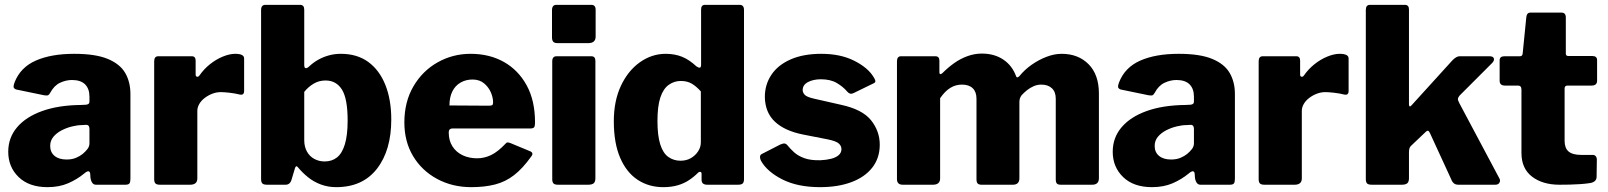

<svg xmlns="http://www.w3.org/2000/svg" viewBox="-20 -762 6635 792"><path d="M327 -46Q298 -22 261 -6Q224 10 176 10Q100 10 57 -31.5Q14 -73 14 -136Q14 -194 50.5 -237Q87 -280 154 -304Q221 -328 313 -329L334 -330Q338 -330 343.5 -332.5Q349 -335 349 -344V-363Q349 -396 331 -414Q313 -432 277 -432Q252 -432 227.5 -420.5Q203 -409 187 -379Q183 -372 179 -369.5Q175 -367 162 -369L46 -393Q40 -395 37 -400Q34 -405 40 -422Q64 -484 127.5 -512Q191 -540 286 -540Q374 -540 424.5 -519Q475 -498 496.5 -461Q518 -424 518 -374V-25Q518 -11 514 -5.5Q510 0 497 0H376Q365 0 359.5 -9.5Q354 -19 353 -31L352 -46Q349 -65 327 -46ZM349 -230Q349 -248 334 -247L318 -246Q300 -246 277.5 -240.5Q255 -235 234.5 -224.5Q214 -214 200.5 -198Q187 -182 187 -160Q187 -134 205 -119Q223 -104 255 -104Q277 -104 293.5 -111Q310 -118 321 -127Q333 -137 341 -147.5Q349 -158 349 -171V-230Z M640 0Q626 0 621 -5.5Q616 -11 616 -23V-509Q616 -530 633 -530H771Q787 -530 787 -512V-454Q787 -447 792.5 -445.5Q798 -444 803 -451Q821 -477 846 -497Q871 -517 899 -528.5Q927 -540 950 -540Q987 -540 987 -521V-387Q987 -368 969 -372Q949 -377 926.5 -379.5Q904 -382 891 -382Q873 -382 856 -375.5Q839 -369 824.5 -358Q810 -347 802 -333Q794 -319 794 -305V-26Q794 0 764 0H640Z M1082 0Q1067 0 1062 -5.5Q1057 -11 1057 -23V-721Q1057 -742 1075 -742H1218Q1235 -742 1235 -722V-494Q1235 -482 1240.5 -481Q1246 -480 1253 -486Q1272 -504 1292.5 -515.5Q1313 -527 1336.5 -533.5Q1360 -540 1386 -540Q1453 -540 1499 -506.5Q1545 -473 1569.5 -412Q1594 -351 1594 -269Q1594 -142 1535 -66Q1476 10 1367 10Q1333 10 1303.5 -1Q1274 -12 1250.5 -31Q1227 -50 1209 -72Q1205 -77 1202 -76Q1199 -75 1197 -69L1183 -22Q1177 0 1158 0ZM1235 -184Q1235 -157 1246 -137Q1257 -117 1276.5 -106.5Q1296 -96 1319 -96Q1349 -96 1370 -112.5Q1391 -129 1402.5 -166.5Q1414 -204 1414 -265Q1414 -355 1390.5 -392.5Q1367 -430 1323 -430Q1296 -430 1274 -417Q1252 -404 1235 -383Z M1831 -216Q1831 -182 1846.5 -158Q1862 -134 1888.5 -121.5Q1915 -109 1948 -109Q1978 -109 2006 -122.5Q2034 -136 2066 -170Q2070 -174 2073 -174.5Q2076 -175 2085 -172L2167 -138Q2183 -131 2171 -116Q2136 -67 2100.5 -39.5Q2065 -12 2022 -1Q1979 10 1924 10Q1846 10 1783 -24Q1720 -58 1684 -118Q1648 -178 1648 -257Q1648 -342 1685.5 -406Q1723 -470 1785.5 -505Q1848 -540 1921 -540Q1999 -540 2058.5 -506.5Q2118 -473 2152.5 -410Q2187 -347 2187 -257Q2187 -245 2184.5 -239Q2182 -233 2170 -232H1845Q1839 -232 1835 -228Q1831 -224 1831 -216ZM1997 -326Q2007 -326 2010.5 -328.5Q2014 -331 2014 -340Q2014 -359 2005 -380.5Q1996 -402 1977 -418Q1958 -434 1929 -434Q1902 -434 1880 -421.5Q1858 -409 1846 -385Q1834 -361 1834 -327Z M2436 -27Q2436 -12 2429 -6Q2422 0 2406 0H2282Q2268 0 2263 -5.5Q2258 -11 2258 -23V-509Q2258 -530 2276 -530H2419Q2436 -530 2436 -511ZM2437 -611Q2437 -584 2406 -584H2281Q2267 -584 2262 -590Q2257 -596 2257 -608V-720Q2257 -742 2275 -742H2419Q2437 -742 2437 -722Z M2897 0Q2887 0 2880.5 -4.5Q2874 -9 2874 -21V-45Q2874 -52 2869 -53Q2864 -54 2859 -49Q2842 -32 2821.5 -18.5Q2801 -5 2775 2.5Q2749 10 2716 10Q2656 10 2610 -20.5Q2564 -51 2538 -111.5Q2512 -172 2512 -262Q2512 -346 2541.5 -408.5Q2571 -471 2620 -505.5Q2669 -540 2726 -540Q2763 -540 2793 -528Q2823 -516 2853 -488Q2862 -482 2867 -483Q2872 -484 2872 -496V-723Q2872 -742 2888 -742H3031Q3049 -742 3049 -721V-23Q3049 -11 3044 -5.5Q3039 0 3024 0H2897ZM2871 -385Q2852 -406 2833.5 -417Q2815 -428 2788 -428Q2761 -428 2738.5 -412Q2716 -396 2704 -360Q2692 -324 2692 -263Q2692 -203 2703.5 -166.5Q2715 -130 2737 -114.5Q2759 -99 2787 -99Q2811 -99 2829.5 -109.5Q2848 -120 2859.5 -137.5Q2871 -155 2871 -175V-385Z M3474 -385Q3458 -404 3432 -419.5Q3406 -435 3366 -435Q3335 -435 3313 -423.5Q3291 -412 3291 -390Q3291 -381 3299 -371.5Q3307 -362 3338 -355L3448 -330Q3537 -311 3573 -266Q3609 -221 3609 -165Q3609 -110 3578 -70.5Q3547 -31 3491.5 -10.5Q3436 10 3363 10Q3270 10 3207 -22Q3144 -54 3119 -99Q3115 -107 3115 -114.5Q3115 -122 3121 -126L3199 -166Q3211 -171 3217 -170Q3223 -169 3227 -164Q3240 -148 3256 -133.5Q3272 -119 3298 -109.5Q3324 -100 3364 -101Q3388 -102 3408 -107Q3428 -112 3439.5 -122Q3451 -132 3451 -147Q3451 -160 3440 -170Q3429 -180 3395 -187L3293 -207Q3217 -222 3176.5 -260Q3136 -298 3135 -362Q3135 -413 3162 -453.5Q3189 -494 3241.5 -517Q3294 -540 3368 -540Q3447 -540 3503.5 -511.5Q3560 -483 3583 -445Q3588 -438 3590.5 -430Q3593 -422 3583 -418L3501 -378Q3492 -374 3486 -376Q3480 -378 3474 -385Z M3704 0Q3680 0 3680 -23V-509Q3680 -530 3697 -530H3838Q3855 -530 3855 -512V-464Q3855 -458 3858 -456.5Q3861 -455 3867 -460Q3891 -484 3916.5 -502Q3942 -520 3971 -530.5Q4000 -541 4030 -541Q4082 -541 4119 -516Q4156 -491 4172 -446Q4174 -442 4177.5 -443Q4181 -444 4185 -448Q4206 -474 4235 -494.5Q4264 -515 4296.5 -527.5Q4329 -540 4359 -540Q4428 -540 4470.5 -497Q4513 -454 4513 -376V-27Q4513 0 4485 0H4356Q4344 0 4339.5 -5Q4335 -10 4335 -23V-355Q4335 -383 4319 -398Q4303 -413 4275 -413Q4259 -413 4244 -406.5Q4229 -400 4216.5 -390Q4204 -380 4194 -369Q4189 -362 4187 -355.5Q4185 -349 4185 -341V-27Q4185 0 4158 0H4029Q4018 0 4013 -5Q4008 -10 4008 -23V-355Q4008 -383 3992.5 -398Q3977 -413 3948 -413Q3922 -413 3900 -399.5Q3878 -386 3858 -357V-26Q3858 0 3828 0H3704Z M4883 -46Q4854 -22 4817 -6Q4780 10 4732 10Q4656 10 4613 -31.5Q4570 -73 4570 -136Q4570 -194 4606.5 -237Q4643 -280 4710 -304Q4777 -328 4869 -329L4890 -330Q4894 -330 4899.5 -332.5Q4905 -335 4905 -344V-363Q4905 -396 4887 -414Q4869 -432 4833 -432Q4808 -432 4783.5 -420.5Q4759 -409 4743 -379Q4739 -372 4735 -369.5Q4731 -367 4718 -369L4602 -393Q4596 -395 4593 -400Q4590 -405 4596 -422Q4620 -484 4683.5 -512Q4747 -540 4842 -540Q4930 -540 4980.5 -519Q5031 -498 5052.5 -461Q5074 -424 5074 -374V-25Q5074 -11 5070 -5.5Q5066 0 5053 0H4932Q4921 0 4915.5 -9.5Q4910 -19 4909 -31L4908 -46Q4905 -65 4883 -46ZM4905 -230Q4905 -248 4890 -247L4874 -246Q4856 -246 4833.5 -240.5Q4811 -235 4790.5 -224.5Q4770 -214 4756.5 -198Q4743 -182 4743 -160Q4743 -134 4761 -119Q4779 -104 4811 -104Q4833 -104 4849.5 -111Q4866 -118 4877 -127Q4889 -137 4897 -147.5Q4905 -158 4905 -171V-230Z M5196 0Q5182 0 5177 -5.5Q5172 -11 5172 -23V-509Q5172 -530 5189 -530H5327Q5343 -530 5343 -512V-454Q5343 -447 5348.5 -445.5Q5354 -444 5359 -451Q5377 -477 5402 -497Q5427 -517 5455 -528.5Q5483 -540 5506 -540Q5543 -540 5543 -521V-387Q5543 -368 5525 -372Q5505 -377 5482.5 -379.5Q5460 -382 5447 -382Q5429 -382 5412 -375.5Q5395 -369 5380.5 -358Q5366 -347 5358 -333Q5350 -319 5350 -305V-26Q5350 0 5320 0H5196Z M6165 -26Q6170 -18 6165.5 -9Q6161 0 6148 0H5996Q5984 0 5977 -6Q5970 -12 5966 -23L5879 -212Q5875 -221 5871 -222.5Q5867 -224 5859 -216L5800 -160Q5796 -156 5794 -150Q5792 -144 5792 -133V-27Q5792 -12 5785 -6Q5778 0 5762 0H5639Q5624 0 5619 -5.5Q5614 -11 5614 -23V-721Q5614 -742 5631 -742H5775Q5792 -742 5792 -723V-331Q5792 -326 5794.5 -323.5Q5797 -321 5803 -328L5972 -514Q5988 -530 6001 -530H6124Q6139 -530 6142 -521.5Q6145 -513 6136 -503L6001 -368Q5995 -361 5994 -355Q5993 -349 6000 -336L6165 -26Z M6446 -409Q6434 -409 6434 -397V-181Q6434 -151 6450.5 -137Q6467 -123 6503 -123H6551Q6558 -123 6562.5 -117.5Q6567 -112 6567 -105L6566 -33Q6566 -12 6540 -7Q6521 -4 6499 -2.5Q6477 -1 6455.5 -0.5Q6434 0 6413 0Q6343 0 6299.5 -33.5Q6256 -67 6256 -131V-392Q6256 -409 6242 -409H6188Q6166 -409 6166 -429V-513Q6166 -530 6186 -530H6250Q6260 -530 6261 -541L6276 -691Q6278 -710 6293 -710H6421Q6439 -710 6439 -690V-541Q6439 -531 6449 -531H6548Q6568 -531 6568 -514V-429Q6568 -409 6545 -409Z"/></svg>

Font: Libre Franklin Thin ExtraBold
Style: Regular
Weight: 800
Version: Version 3.000